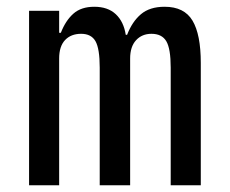

<svg xmlns="http://www.w3.org/2000/svg" viewBox="-20 -548 680 568"><path d="M66 0V-516H155V-451H160Q174 -487 197 -507.5Q220 -528 259 -528Q299 -528 322.5 -506Q346 -484 352 -445H356Q371 -484 397 -506Q423 -528 467 -528Q525 -528 549.5 -487Q574 -446 574 -362V0H485V-348Q485 -404 472 -426Q459 -448 428 -448Q400 -448 382.5 -429Q365 -410 365 -375V0H275V-348Q275 -404 262.5 -426Q250 -448 220 -448Q190 -448 172.5 -429.5Q155 -411 155 -375V0Z"/></svg>

Font: Writer Medium
Style: Regular
Weight: 500
Monospace: yes
Designer: Mike Abbink, Paul van der Laan, Pieter van Rosmalen
Foundry: Bold Monday
Version: Version 2.001 2020